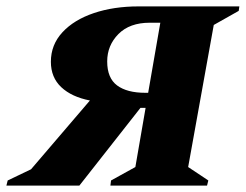

<svg xmlns="http://www.w3.org/2000/svg" viewBox="-60 -580 768 600"><path d="M188 0H-40L-36 -16L37 -51L221 -266Q164 -277 131.5 -307.5Q99 -338 99 -387Q99 -440 135 -479Q171 -518 233 -539Q295 -560 373 -560H688L686 -546L608 -502L528 -58L591 -16L587 0H285L287 -16L363 -58L395 -243H379ZM394 -290H403L441 -509H408Q345 -509 310 -473.5Q275 -438 275 -388Q275 -336 306 -313Q337 -290 394 -290Z"/></svg>

Font: Spectral SC ExtraBold
Style: Italic
Weight: 800
Italic angle: -10°
Designer: Jean-Baptiste Levee
Foundry: Production Type
Version: Version 2.001